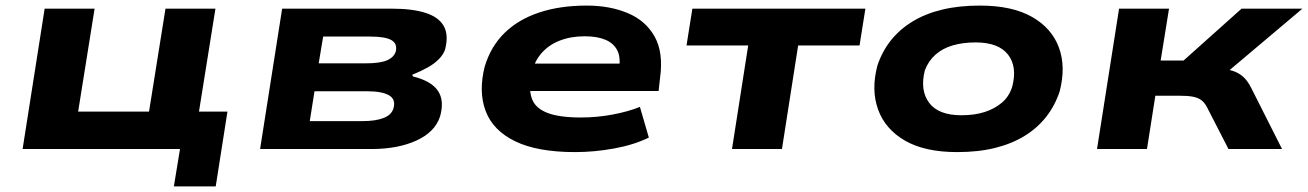

<svg xmlns="http://www.w3.org/2000/svg" viewBox="-20 -534 4687 688"><path d="M603 134 625 0H61L140 -503H319L260 -134H514L573 -503H752L693 -134H795L753 134Z M912 0 991 -503H1383Q1459 -503 1506 -487.5Q1553 -472 1570.5 -440Q1588 -408 1575 -357Q1569 -339 1553 -322.5Q1537 -306 1513 -292.5Q1489 -279 1457 -266L1460 -260Q1525 -244 1549 -209Q1573 -174 1557 -117Q1539 -61 1472.5 -30.5Q1406 0 1311 0ZM1090 -100H1279Q1325 -100 1354 -111Q1383 -122 1390 -146Q1399 -178 1374 -192.5Q1349 -207 1295 -207H1107ZM1122 -307H1289Q1341 -307 1366 -317.5Q1391 -328 1398 -349Q1405 -377 1383 -390Q1361 -403 1306 -403H1138Z M2041 11Q1906 11 1826.5 -27.5Q1747 -66 1720.5 -135.5Q1694 -205 1717 -296Q1739 -368 1788 -416Q1837 -464 1911.5 -489Q1986 -514 2083 -514Q2165 -514 2229.5 -487Q2294 -460 2326 -402.5Q2358 -345 2345 -253L2340 -208H1847L1861 -306H2223L2198 -283Q2205 -328 2192 -353.5Q2179 -379 2149.5 -391.5Q2120 -404 2075 -404Q2025 -404 1984.5 -388Q1944 -372 1917.5 -340Q1891 -308 1882 -259L1883 -262Q1874 -212 1886.5 -179Q1899 -146 1941.5 -129.5Q1984 -113 2062 -113Q2119 -113 2175 -123.5Q2231 -134 2273 -151L2305 -41Q2252 -15 2181 -2Q2110 11 2041 11Z M2603 0 2661 -371H2440L2461 -503H3081L3060 -371H2840L2782 0Z M3410 11Q3294 11 3223 -30Q3152 -71 3126.5 -141.5Q3101 -212 3124 -299Q3141 -350 3172.5 -389.5Q3204 -429 3250 -457Q3296 -485 3356 -499.5Q3416 -514 3491 -514Q3607 -514 3678 -473.5Q3749 -433 3774.5 -363.5Q3800 -294 3777 -206Q3760 -155 3728.5 -115Q3697 -75 3651.5 -47Q3606 -19 3546 -4Q3486 11 3410 11ZM3425 -121Q3472 -121 3508 -132.5Q3544 -144 3570 -166Q3596 -188 3607 -223Q3626 -295 3592 -338.5Q3558 -382 3476 -382Q3431 -382 3394.5 -371.5Q3358 -361 3332.5 -338.5Q3307 -316 3294 -282Q3276 -210 3309.5 -165.5Q3343 -121 3425 -121Z M3911 0 3990 -503H4169L4139 -317H4221L4429 -503H4647L4340 -244L4342 -290Q4375 -287 4396 -280.5Q4417 -274 4433.5 -260Q4450 -246 4464 -218L4574 0H4382L4306 -148Q4297 -166 4285 -175Q4273 -184 4254.5 -187.5Q4236 -191 4206 -191H4120L4090 0Z"/></svg>

Font: Nunito Sans 7pt Expanded ExtraBold
Style: Italic
Weight: 800
Width: 7
Italic angle: -9°
Designer: Vernon Adams
Foundry: Vernon Adams
Version: Version 3.101;gftools[0.9.27]